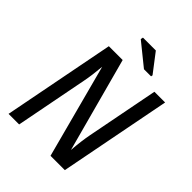

<svg xmlns="http://www.w3.org/2000/svg" viewBox="-232 -945 1065 1065"><g transform="rotate(45 300.0 -413.0)"><path d="M356.9 0 210.4 -551.8Q203.1 -473.1 193.8 -427.7L110.8 0H27.8L155.8 -658.7H264.2L414.1 -103Q419.9 -178.7 431.2 -236.8L513.2 -658.7H597.2L469.2 0ZM383.8 -706.1 252.9 -812 255.9 -826.2H356.9L441.4 -715.8L439.5 -706.1Z"/></g></svg>

Font: Cousine
Style: Italic
Weight: 400
Italic angle: -12°
Monospace: yes
Designer: Steve Matteson
Foundry: Monotype Imaging Inc.
Version: Version 1.21